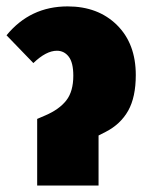

<svg xmlns="http://www.w3.org/2000/svg" viewBox="-30 -574 450 594"><path d="M85 0V-206.1L109.9 -216.8Q153.3 -235.4 175 -263.2Q196.8 -291 196.8 -339.8Q196.8 -380.4 182.6 -398.7Q168.5 -417 146 -417Q112.8 -417 73.2 -378.9L-9.8 -464.8Q63.5 -554.2 179.2 -554.2Q273.4 -554.2 331.8 -496.6Q390.1 -439 390.1 -341.8Q390.1 -273.4 366.5 -231.4Q342.8 -189.5 296.9 -166L274.9 -154.8V0Z"/></svg>

Font: Fira Sans Compressed Heavy
Style: Regular
Weight: 900
Width: 1
Designer: Carrois Corporate & Edenspiekermann AG
Foundry: Carrois Corporate GbR & Edenspiekermann AG
Version: Version 4.203;PS 004.203;hotconv 1.0.88;makeotf.lib2.5.64775